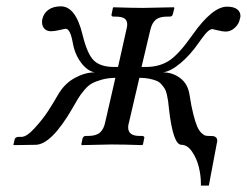

<svg xmlns="http://www.w3.org/2000/svg" viewBox="-20 -454 774 602"><path d="M350.1 -244.1 376 -359.9Q378.9 -370.1 378.9 -377Q378.9 -390.1 370.4 -396Q361.8 -401.9 342.8 -401.9H335Q332 -401.9 330.3 -404.3Q328.6 -406.7 330.1 -410.2L334 -429.2L335.9 -431.2Q393.1 -429.2 428.2 -429.2L524.9 -431.2L526.9 -429.2L522 -410.2Q520.5 -401.9 512.2 -401.9H503.9Q480 -401.9 468.3 -392.1Q456.5 -382.3 451.2 -359.9L423.8 -244.1H438Q479.5 -244.1 510 -263.7Q540.5 -283.2 584 -345.2Q646 -433.1 691.9 -433.1Q712.9 -433.1 723.4 -425Q733.9 -417 733.9 -403.8Q733.9 -399.9 731.9 -394Q729 -378.4 716.1 -366.7Q703.1 -355 688 -355Q677.7 -355 662.8 -358.9Q647.9 -362.8 646 -362.8Q644 -362.8 641.8 -362.1Q639.6 -361.3 637.2 -359.9Q634.8 -358.4 632.8 -356.7Q630.9 -355 627.9 -352.1Q625 -349.1 623.3 -346.9Q621.6 -344.7 618.4 -340.6Q615.2 -336.4 613.5 -334.2Q611.8 -332 608.2 -327.1Q604.5 -322.3 603 -319.8Q576.2 -281.2 545.9 -255.9Q515.6 -230.5 491.2 -227.1Q521 -227.1 544.9 -209.2Q568.8 -191.4 574.2 -157.2Q579.6 -121.1 586.2 -95.5Q592.8 -69.8 598.4 -57.1Q604 -44.4 611.3 -37.4Q618.7 -30.3 623.3 -29.1Q627.9 -27.8 634.8 -27.8Q643.6 -27.8 648.2 -27.3Q652.8 -26.9 657 -23.4Q661.1 -20 661.1 -13.2Q661.1 -8.8 660.2 -6.8L634.8 127.9H609.9V121.1Q609.9 96.2 603.3 69.3Q596.7 42.5 582 21.2Q567.4 0 548.8 0Q522.5 0 509.8 -112.8Q508.3 -128.4 507.1 -137Q505.9 -145.5 503.2 -157.5Q500.5 -169.4 496.6 -175.8Q492.7 -182.1 486.1 -189.7Q479.5 -197.3 470.2 -200.9Q460.9 -204.6 447.5 -207.3Q434.1 -210 417 -210L384.8 -71.8Q381.8 -61.5 381.8 -55.2Q381.8 -27.8 417 -27.8H425.8Q429.2 -27.8 431.4 -25.6Q433.6 -23.4 432.1 -20L428.2 -1L425.8 1Q368.2 -1 329.1 -1L236.8 1L234.9 -1L238.8 -20Q241.7 -27.8 249 -27.8H256.8Q281.7 -27.8 293.7 -38.6Q305.7 -49.3 310.1 -71.8L341.8 -210Q317.9 -209.5 299.3 -204.3Q280.8 -199.2 268.6 -192.6Q256.3 -186 244.1 -171.4Q231.9 -156.7 225.1 -145.5Q218.3 -134.3 206.1 -112.8Q141.6 -2 92.8 0L23.9 1L22 0L25.9 -17.1Q28.3 -24.9 39.1 -24.9H47.9Q63.5 -24.9 88.4 -52Q113.3 -79.1 129.9 -104.5Q146.5 -129.9 162.1 -157.2Q182.1 -191.9 214.4 -209.5Q246.6 -227.1 276.9 -227.1Q253.9 -231.4 234.1 -257.6Q214.4 -283.7 208 -320.8Q200.2 -363.8 186 -363.8Q183.6 -363.8 167 -359.9Q150.4 -356 140.1 -356Q127 -356 119.4 -364Q111.8 -372.1 111.8 -384.8Q111.8 -391.1 112.8 -394Q116.7 -412.1 131.6 -423.1Q146.5 -434.1 170.9 -434.1Q217.3 -434.1 238.8 -345.2Q253.9 -283.2 274.9 -263.7Q295.9 -244.1 336.9 -244.1Z"/></svg>

Font: Common Serif Medium
Style: Italic
Weight: 500
Italic angle: -12°
Designer: Philipp H. Poll, Khaled Hosny
Foundry: Stefan Peev, Context Ltd.
Version: Version 1.026